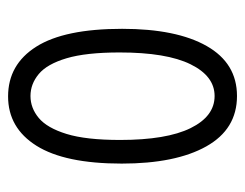

<svg xmlns="http://www.w3.org/2000/svg" viewBox="-84 -496 592 463"><g transform="rotate(-90 211.5 -264.0)"><path d="M212 12Q132 12 90.5 -62Q49 -136 49 -266Q49 -403 92 -471.5Q135 -540 211 -540Q288 -540 331 -472Q374 -404 374 -265Q374 -134 332.5 -61Q291 12 212 12ZM212 -42Q260 -42 288.5 -100Q317 -158 317 -271Q317 -352 303 -399Q289 -446 265 -466Q241 -486 212 -486Q183 -486 159 -466Q135 -446 120.5 -399Q106 -352 106 -270Q106 -158 134.5 -100Q163 -42 212 -42Z"/></g></svg>

Font: Bricolage Grotesque 10pt Condensed ExtraLight
Style: Regular
Weight: 200
Width: 3
Designer: Mathieu Triay
Foundry: Atelier Triay
Version: Version 1.000; ttfautohint (v1.8.4.7-5d5b);gftools[0.9.32]